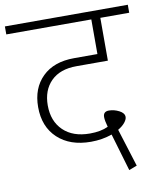

<svg xmlns="http://www.w3.org/2000/svg" viewBox="-102 -753 773 923"><g transform="rotate(-10 285.0 -292.0)"><path d="M122 -274Q122 -197 169 -151.5Q216 -106 299 -106Q352 -106 388 -123Q379 -155 379 -172Q379 -199 407 -199Q432 -199 456.5 -186.5Q481 -174 481 -155Q481 -143 469 -128Q457 -113 435 -100L493 85L454 100L400 -83Q352 -66 297 -66Q195 -66 135 -122Q75 -178 75 -274Q75 -366 131 -421Q187 -476 286 -476H400V-645H-15V-684H585V-645H444V-436H291Q210 -436 166 -392Q122 -348 122 -274Z"/></g></svg>

Font: FiraGO ExtraLight
Style: Regular
Weight: 200
Designer: bBox Type
Foundry: bBox Type GmbH
Version: Version 1.001